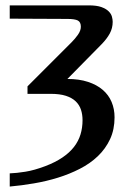

<svg xmlns="http://www.w3.org/2000/svg" viewBox="-20 -682 483 712"><path d="M16.1 -612.8V-662.1H309.1Q338.4 -662.1 356 -655.8Q373.5 -649.4 382.8 -640.1Q392.1 -630.9 395 -620.4Q397.9 -609.9 397.9 -601.1Q397.9 -577.6 387 -557.6Q376 -537.6 356.9 -518.1L230 -389.2Q273.4 -389.2 306.2 -378.4Q338.9 -367.7 360.8 -348.9Q382.8 -330.1 393.8 -304Q404.8 -277.8 404.8 -247.1Q404.8 -201.7 388.2 -166Q371.6 -130.4 343 -103Q314.5 -75.7 276.4 -56.2Q238.3 -36.6 195.1 -23.2Q151.9 -9.8 106 -2Q60.1 5.9 16.1 9.8V-39.1Q41.5 -40 74 -45.2Q106.4 -50.3 147.9 -65.9Q185.1 -80.1 211.4 -97.9Q237.8 -115.7 254.4 -137.2Q271 -158.7 278.6 -183.6Q286.1 -208.5 286.1 -236.3Q286.1 -257.3 280.3 -275.1Q274.4 -293 260.7 -306.2Q247.1 -319.3 224.4 -326.7Q201.7 -334 168 -334H82V-361.8L246.1 -525.9Q258.3 -538.1 269 -553.2Q279.8 -568.4 279.8 -583Q279.8 -600.1 268.6 -606Q257.3 -611.8 230 -611.8Z"/></svg>

Font: Federov2
Style: Regular
Weight: 400
Designer: Olexa M. Volochay | Cyreal.org
Foundry: Olexa M. Volochay | Cyreal.org
Version: Version 1.000